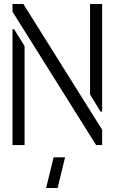

<svg xmlns="http://www.w3.org/2000/svg" viewBox="-20 -720 569 953"><path d="M209 213 246 61H303L266 213ZM457 0 42 -662V-700H96L487 -76V0ZM42 0V-575H50L102 -491V0ZM479 -166 427 -251V-700H487V-166Z"/></svg>

Font: Stick No Bills Light
Style: Regular
Weight: 300
Version: Version 2.000